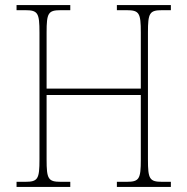

<svg xmlns="http://www.w3.org/2000/svg" viewBox="-20 -734 736 754"><path d="M45 0H256V-20H219C169 -20 163 -31 163 -108V-361H533V-108C533 -31 527 -20 477 -20H439V0H651V-20H617C567 -20 561 -31 561 -108V-606C561 -683 567 -694 617 -694H651V-714H439V-694H477C527 -694 533 -683 533 -606V-386H163V-606C163 -683 169 -694 219 -694H256V-714H45V-694H79C129 -694 135 -683 135 -606V-108C135 -31 129 -20 79 -20H45Z"/></svg>

Font: Noto Serif Devanagari SemiCondensed Thin
Style: Regular
Weight: 100
Width: 4
Designer: Universal Thirst, Indian Type Foundry and the Monotype Design Team
Foundry: Monotype Imaging Inc.
Version: Version 2.004